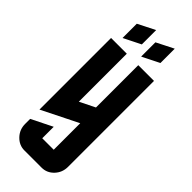

<svg xmlns="http://www.w3.org/2000/svg" viewBox="-284 -774 948 948"><g transform="rotate(45 190.0 -300.0)"><path d="M210 -694.8 299.8 -740.2V-640.1L210 -595.2ZM80.1 -694.8 169.9 -740.2V-640.1L80.1 -595.2ZM230 -555.2H339.8V44.9Q339.8 84.5 313.5 112.3Q287.1 140.1 250 140.1H129.9Q93.3 140.1 66.4 111.8Q40 84 40 44.9V9.8L149.9 -44.9V35.2H230V-149.9L40 -55.2V-555.2H149.9V-220.2L230 -259.8Z"/></g></svg>

Font: Horta
Style: Regular
Weight: 600
Width: 3
Version: Version 0.11